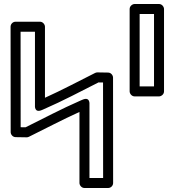

<svg xmlns="http://www.w3.org/2000/svg" viewBox="-20 -930 873 960"><path d="M750.1 -498H678.2V-860H750.1ZM775.1 -448C785.9 -448 800.1 -457.9 800.1 -473V-885C800.1 -895.7 790.3 -910 775.1 -910H653.2C642.5 -910 628.2 -900.1 628.2 -885V-473C628.2 -462.3 638.1 -448 653.2 -448ZM83.3 -293.9 82.9 -771.4H154.8V-402.9C154.8 -402.9 150.6 -362.9 189.7 -379.9L199.8 -384.3C295 -425.6 385.1 -473.9 472.5 -517.9L495.2 -517.5L495.6 -40H427.3V-408.5C427.3 -408.5 431.6 -448.4 392.4 -431.4L382.3 -427.1C287 -385.7 197.3 -337.6 107.8 -293.5ZM33.4 -269.2C33.4 -257.5 43.6 -244.5 58 -244.3L113 -243.4C116.7 -243.3 120.9 -244.2 124.4 -246C209.2 -287.5 290.3 -331 377.3 -370.2V-15C377.3 -4.3 387.2 10 402.3 10H520.6C534.3 10 545.6 -1.4 545.6 -15L545.2 -542.1C545.1 -553.9 534.9 -566.9 520.6 -567.1L467.2 -568C463.4 -568 459.1 -567.1 455.6 -565.3C372.7 -523.8 292.2 -480.6 204.8 -441.2V-796.4C204.8 -807.1 194.9 -821.4 179.8 -821.4H57.9C44.2 -821.4 32.9 -810 32.9 -796.3Z"/></svg>

Font: Stormning Aesir
Style: Light
Weight: 400
Designer: Robert Jablonski, Mew Too
Foundry: Cannot Into Space Fonts
Version: Version 0.90